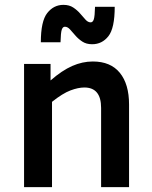

<svg xmlns="http://www.w3.org/2000/svg" viewBox="-20 -770 624 790"><path d="M327 -410Q302 -410 270 -398Q238 -386 194 -351V0H79V-507H188V-439Q235 -480 277 -498.5Q319 -517 362 -517Q435 -517 473 -470.5Q511 -424 511 -340V0H396V-326Q396 -410 327 -410ZM359 -588Q335 -588 318.5 -599Q302 -610 290 -624Q278 -638 268 -649Q258 -660 247 -660Q238 -660 234 -647.5Q230 -635 229 -596H148Q148 -683 174.5 -716.5Q201 -750 241 -750Q265 -750 281.5 -739Q298 -728 310 -714Q322 -700 332 -689Q342 -678 353 -678Q362 -678 366 -690.5Q370 -703 371 -742H452Q452 -654 426 -621Q400 -588 359 -588Z"/></svg>

Font: Inria Sans
Style: Bold
Weight: 700
Designer: Black Foundry Team
Foundry: Black Foundry
Version: Version 1.2; ttfautohint (v1.8.3)